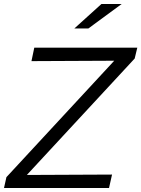

<svg xmlns="http://www.w3.org/2000/svg" viewBox="-37 -938 705 958"><path d="M-17 0 -5 -54 533 -635 120 -633 134 -700H648L635 -646L97 -65L522 -67L507 0ZM334 -796 469 -918H570L404 -796Z"/></svg>

Font: Red Hat Text VF
Style: Italic
Weight: 400
Italic angle: -12°
Designer: Pentagram, MCKL
Foundry: Pentagram, MCKL
Version: Version 1.023